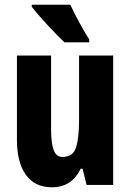

<svg xmlns="http://www.w3.org/2000/svg" viewBox="-20 -786 554 816"><path d="M461 -550V0H348L331 -69H323Q285 10 201 10Q128 10 90 -43Q52 -96 52 -191V-550H197V-237Q197 -178 208 -148.5Q219 -119 245 -119Q291 -119 303.5 -160Q316 -201 316 -274V-550ZM279 -766Q288 -746 303 -717Q318 -688 333.5 -661Q349 -634 359 -619V-606H254Q242 -617 222.5 -637Q203 -657 182 -679.5Q161 -702 143 -723Q125 -744 115 -757V-766Z"/></svg>

Font: Noto Sans Thai ExtCond ExtBd
Style: Regular
Weight: 800
Width: 2
Designer: Monotype Design Team
Foundry: Monotype Imaging Inc.
Version: Version 2.002; ttfautohint (v1.8.4.7-5d5b)